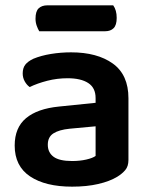

<svg xmlns="http://www.w3.org/2000/svg" viewBox="-20 -684 562 719"><path d="M250 -81Q279 -81 303 -86.5Q327 -92 338 -100V-211L241 -202Q201 -198 180 -184.5Q159 -171 159 -142Q159 -113 180.5 -97Q202 -81 250 -81ZM246 -488Q344 -488 402.5 -446Q461 -404 461 -316V-85Q461 -61 449 -47Q437 -33 419 -22Q391 -5 348 5Q305 15 250 15Q150 15 92.5 -23.5Q35 -62 35 -139Q35 -206 77.5 -241.5Q120 -277 201 -285L338 -299V-317Q338 -355 310.5 -373Q283 -391 233 -391Q194 -391 157 -381.5Q120 -372 91 -358Q80 -366 72.5 -379.5Q65 -393 65 -409Q65 -429 74.5 -441.5Q84 -454 105 -464Q134 -476 171 -482Q208 -488 246 -488ZM127 -567Q122 -575 117.5 -587.5Q113 -600 113 -614Q113 -642 125 -653Q137 -664 157 -664H404Q417 -646 417 -617Q417 -590 405.5 -578.5Q394 -567 374 -567Z"/></svg>

Font: Baloo Thambi 2 SemiBold
Style: Regular
Weight: 600
Designer: Aadarsh Rajan and Ek Type
Foundry: Ek Type
Version: Version 1.640;hotconv 1.0.111;makeotfexe 2.5.65597; ttfautoh